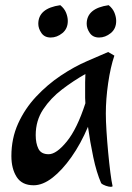

<svg xmlns="http://www.w3.org/2000/svg" viewBox="-20 -694 510 742"><path d="M408 28Q401 28 389 24Q377 20 371 14Q353 -27 340.5 -86.5Q328 -146 320 -204Q292 -138 256 -87Q220 -36 182.5 -7Q145 22 110 22Q65 22 44.5 -10Q24 -42 24 -91Q24 -159 50 -216.5Q76 -274 119.5 -320.5Q163 -367 214.5 -401.5Q266 -436 317 -458L398 -493L422 -479Q407 -435 398 -373Q389 -311 389 -255Q389 -228 391.5 -188Q394 -148 398 -105.5Q402 -63 406.5 -27.5Q411 8 415 25Q415 28 408 28ZM168 -98Q198 -98 238 -147Q278 -196 310 -295Q309 -306 309 -315.5Q309 -325 309 -333Q309 -358 309 -376Q309 -394 310 -408Q264 -382 220 -348.5Q176 -315 147 -271.5Q118 -228 118 -172Q118 -140 128.5 -119Q139 -98 168 -98ZM363 -549Q339 -549 327 -566.5Q315 -584 315 -602Q315 -662 400 -674Q416 -661 422.5 -644.5Q429 -628 429 -613Q429 -583 408 -566Q387 -549 363 -549ZM176 -549Q152 -549 140 -566.5Q128 -584 128 -602Q128 -662 213 -674Q229 -661 235.5 -644.5Q242 -628 242 -613Q242 -583 221 -566Q200 -549 176 -549Z"/></svg>

Font: Julee
Style: Regular
Weight: 400
Designer: Julian Tunni
Foundry: Julian Tunni
Version: Version 1.002; ttfautohint (v1.8.4.7-5d5b);gftools[0.9.23]